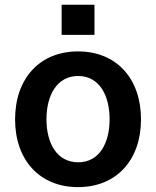

<svg xmlns="http://www.w3.org/2000/svg" viewBox="-20 -766 648 797"><path d="M235.8 -746.4V-621.4H372.2V-746.4ZM304 10.7C463.8 10.7 565.3 -101.9 565.3 -270.6C565.3 -439.6 463.8 -552.6 304 -552.6C144.2 -552.6 42.6 -439.6 42.6 -270.6C42.6 -101.9 144.2 10.7 304 10.7ZM304.7 -92.3C216.3 -92.3 172.9 -171.2 172.9 -271C172.9 -370.7 216.3 -450.6 304.7 -450.6C391.7 -450.6 435 -370.7 435 -271C435 -171.2 391.7 -92.3 304.7 -92.3Z"/></svg>

Font: TID UI Semi Bold
Style: Regular
Weight: 600
Designer: The TID Project Authors
Foundry: Bakken & Bæck
Version: Version 1.001;hotconv 1.0.109;makeotfexe 2.5.65596